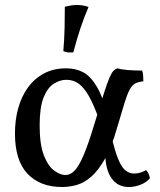

<svg xmlns="http://www.w3.org/2000/svg" viewBox="-20 -741 641 770"><path d="M229 9Q141 9 90.5 -44Q40 -97 40 -206Q40 -260 53 -307Q66 -354 92 -390Q118 -426 156.5 -446.5Q195 -467 246 -467Q283 -467 313 -451.5Q343 -436 368 -394Q393 -352 415 -271L376 -265Q356 -321 336.5 -355.5Q317 -390 295.5 -405.5Q274 -421 246 -421Q221 -421 196 -405.5Q171 -390 155 -350.5Q139 -311 139 -238Q139 -160 156.5 -116.5Q174 -73 198.5 -56Q223 -39 242 -39Q262 -39 279 -56.5Q296 -74 315 -118Q334 -162 358 -242Q382 -320 396 -364.5Q410 -409 419 -429.5Q428 -450 435 -457Q442 -464 452 -467Q467 -462 493.5 -460Q520 -458 550 -458Q553 -450 554 -439.5Q555 -429 555 -415Q535 -413 522.5 -406.5Q510 -400 500 -381.5Q490 -363 479 -327Q468 -291 450 -230Q428 -152 401.5 -105Q375 -58 346.5 -33Q318 -8 288.5 0.5Q259 9 229 9ZM496 9Q452 9 427 -26.5Q402 -62 402 -130L427 -195Q441 -133 455 -100.5Q469 -68 484.5 -56.5Q500 -45 518 -45Q543 -45 566 -59Q579 -44 581 -26Q568 -10 544.5 -0.5Q521 9 496 9ZM274 -531Q261 -530 252 -531Q243 -532 234 -536Q238 -583 239 -628Q240 -673 240 -714Q252 -717 264 -719Q276 -721 288 -721Q314 -721 335 -713Q317 -671 302.5 -627.5Q288 -584 274 -531Z"/></svg>

Font: Vollkorn
Style: Regular
Weight: 400
Designer: Friedrich Althausen
Foundry: Friedrich Althausen
Version: Version 5.001